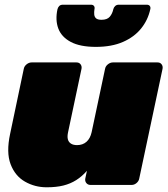

<svg xmlns="http://www.w3.org/2000/svg" viewBox="-20 -785 713 815"><path d="M178 10Q128 10 86 -14Q44 -38 25 -88Q6 -138 23 -217L81 -493Q83 -504 93 -512Q103 -520 114 -520H305Q316 -520 322 -512Q328 -504 326 -493L269 -224Q265 -206 268 -194Q271 -182 281 -175.5Q291 -169 307 -169Q331 -169 347 -183Q363 -197 369 -224L426 -493Q428 -504 438 -512Q448 -520 459 -520H649Q660 -520 666 -512Q672 -504 670 -493L571 -27Q569 -16 559.5 -8Q550 0 539 0H364Q353 0 346.5 -8Q340 -16 342 -27L349 -60Q328 -36 303.5 -20.5Q279 -5 249 2.5Q219 10 178 10ZM387 -586Q320 -586 280.5 -607Q241 -628 227.5 -664Q214 -700 224 -746Q226 -754 231.5 -759.5Q237 -765 247 -765H366Q375 -765 379 -759.5Q383 -754 381 -746Q379 -734 380 -723.5Q381 -713 388 -707Q395 -701 411 -701Q435 -701 446 -714Q457 -727 461 -746Q463 -754 469 -759.5Q475 -765 484 -765H603Q612 -765 616 -759.5Q620 -754 618 -746Q608 -700 579 -664Q550 -628 502 -607Q454 -586 387 -586Z"/></svg>

Font: Rubik Light Black
Style: Italic
Weight: 900
Italic angle: -12°
Version: Version 2.104